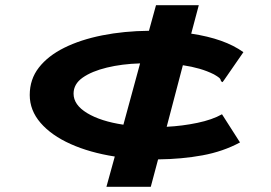

<svg xmlns="http://www.w3.org/2000/svg" viewBox="-20 -643 1040 736"><path d="M558 73H388L420 -43Q324 -58 250.5 -91Q177 -124 135.5 -172Q94 -220 94 -279Q94 -339 129 -384Q164 -429 226.5 -460Q289 -491 372 -507.5Q455 -524 551 -525L578 -623H742L713 -514Q841 -495 913 -443L839 -336L833 -328L827 -332Q826 -340 820 -345Q814 -350 800 -358Q774 -371 744.5 -379.5Q715 -388 681 -393L619 -157Q679 -160 736.5 -172Q794 -184 831 -205L900 -97Q835 -62 756 -47.5Q677 -33 586 -32ZM262 -284Q262 -241 314 -209.5Q366 -178 453 -165L517 -400Q448 -398 390 -384Q332 -370 297 -345.5Q262 -321 262 -284Z"/></svg>

Font: Inconsolata UltraExpanded Black
Style: Regular
Weight: 900
Width: 9
Monospace: yes
Designer: Raph Levien, Cyreal, Brenton Simpson
Foundry: Raph Levien, Cyreal, Google
Version: Version 3.001; ttfautohint (v1.8.2.53-6de2)